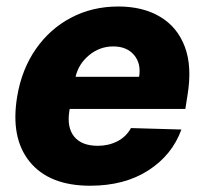

<svg xmlns="http://www.w3.org/2000/svg" viewBox="-20 -573 643 603"><path d="M263.1 10.3Q134.9 10.3 73.5 -64.8Q12.1 -139.9 34.1 -270.6Q48.3 -355.1 92.2 -418.5Q136 -481.9 202.8 -517.2Q269.5 -552.6 351.6 -552.6Q429 -552.6 483.1 -520.2Q537.3 -487.9 560.5 -426Q583.8 -364 568.9 -274.1L562.1 -230.8H198.9L197.8 -224.4Q189.6 -172.6 213.1 -143.8Q236.5 -115.1 287.3 -115.1Q321 -115.1 348.7 -129.3Q376.4 -143.5 391.3 -170.8L549.7 -166.2Q520.6 -85.9 445.8 -37.8Q371.1 10.3 263.1 10.3ZM217.3 -331.7H416.9Q423.7 -373.6 400.9 -400.4Q378.2 -427.2 335.6 -427.2Q293.3 -427.2 259.9 -399.7Q226.6 -372.2 217.3 -331.7Z"/></svg>

Font: Inter UI Extra Bold
Style: Italic
Weight: 800
Italic angle: 9.39999°
Designer: Rasmus Andersson
Foundry: rsms
Version: 3.2;8d6f07862